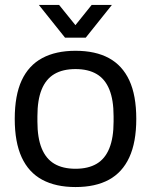

<svg xmlns="http://www.w3.org/2000/svg" viewBox="-20 -743 610 775"><path d="M284.8 12Q205.2 12 150.4 -17.5Q95.6 -47 67.5 -108Q39.5 -169 39.5 -263Q39.5 -358 67.5 -418.5Q95.6 -479 150.4 -508.5Q205.2 -538 284.8 -538Q365.3 -538 419.6 -508.5Q473.9 -479 502 -418.5Q530.1 -358 530.1 -263Q530.1 -169 502 -108Q473.9 -47 419.6 -17.5Q365.3 12 284.8 12ZM284.8 -61.8Q336 -61.8 370.1 -81.9Q404.2 -102 421.3 -144.4Q438.5 -186.7 438.5 -252.3V-273.7Q438.5 -339.8 421.3 -381.9Q404.2 -424 370.1 -444.1Q336 -464.2 284.8 -464.2Q233.5 -464.2 199.4 -444.1Q165.4 -424 148.2 -381.9Q131 -339.8 131 -273.7V-252.3Q131 -186.7 148.2 -144.4Q165.4 -102 199.4 -81.9Q233.5 -61.8 284.8 -61.8ZM136.9 -723H218.6L306.3 -614.4L262.3 -613.9L349.9 -723H431.6L326.1 -591H242.5Z"/></svg>

Font: Archivo SemiBold
Style: Regular
Weight: 600
Designer: Hector Gatti
Foundry: Omnibus-Type
Version: Version 2.001